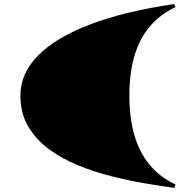

<svg xmlns="http://www.w3.org/2000/svg" viewBox="-20 -835 950 941"><path d="M834 86Q770 77 690 63.5Q610 50 525 28.5Q440 7 361 -25.5Q282 -58 218.5 -105Q155 -152 117.5 -216.5Q80 -281 80 -367Q80 -476 167.5 -564Q255 -652 423.5 -716Q592 -780 834 -815L840 -800Q765 -765 714.5 -705.5Q664 -646 639 -561.5Q614 -477 614 -367Q614 -257 639 -171.5Q664 -86 714.5 -26Q765 34 840 69Z"/></svg>

Font: Kalnia Expanded
Style: Bold
Weight: 700
Width: 7
Designer: Frida Medrano
Foundry: Frida Medrano
Version: Version 1.105